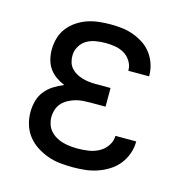

<svg xmlns="http://www.w3.org/2000/svg" viewBox="-85 -608 671 696"><g transform="rotate(15 250.0 -260.0)"><path d="M247 8Q224 8 200 5.5Q176 3 153.5 -5Q131 -13 111 -26Q91 -39 76.5 -57.5Q62 -76 55 -99Q48 -122 48 -146Q48 -167 53.5 -187.5Q59 -208 72 -224.5Q85 -241 103 -252.5Q121 -264 141 -272Q124 -279 109 -289.5Q94 -300 83.5 -315Q73 -330 68.5 -348Q64 -366 64 -384Q64 -406 70 -427.5Q76 -449 89.5 -466.5Q103 -484 121.5 -496.5Q140 -509 160.5 -516Q181 -523 203 -525.5Q225 -528 247 -528Q269 -528 290.5 -525.5Q312 -523 332.5 -515.5Q353 -508 371.5 -496Q390 -484 403 -466.5Q416 -449 423 -428Q430 -407 430 -386Q430 -385 430 -384Q430 -383 430 -382H352Q352 -383 352 -383.5Q352 -384 352 -384Q352 -402 342 -418Q332 -434 316.5 -443Q301 -452 283 -455Q265 -458 247 -458Q229 -458 210.5 -455Q192 -452 176.5 -443Q161 -434 151.5 -417.5Q142 -401 142 -383Q142 -370 145.5 -358Q149 -346 157.5 -336.5Q166 -327 177 -321Q188 -315 200 -311.5Q212 -308 224.5 -306.5Q237 -305 250 -305H306V-235H250Q236 -235 221.5 -234Q207 -233 193.5 -229Q180 -225 167 -218Q154 -211 144.5 -200.5Q135 -190 130.5 -176Q126 -162 126 -147Q126 -134 130.5 -120.5Q135 -107 144.5 -96.5Q154 -86 166.5 -79Q179 -72 192 -68.5Q205 -65 219 -63.5Q233 -62 247 -62Q268 -62 288 -65Q308 -68 326 -77.5Q344 -87 356 -104.5Q368 -122 368 -142Q368 -142 368 -142Q368 -142 368 -142H446Q446 -142 446 -141.5Q446 -141 446 -141Q446 -118 438 -95.5Q430 -73 415.5 -55Q401 -37 381 -24.5Q361 -12 339 -4.5Q317 3 294 5.5Q271 8 247 8Z"/></g></svg>

Font: Zed Sans
Style: Regular
Weight: 400
Designer: Belleve Invis
Foundry: Belleve Invis
Version: Version 1.0.0; ttfautohint (v1.8.4)